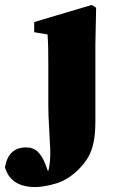

<svg xmlns="http://www.w3.org/2000/svg" viewBox="-125 -523 465 775"><path d="M17 232Q-82 232 -105 152Q-91 72 -20 72Q9 72 27.5 89.5Q46 107 59 142L69 169Q71 163 72.5 156.5Q74 150 75 140Q79 114 77.5 75Q76 36 73 -10.5Q70 -57 70 -105V-258Q70 -299 69.5 -326.5Q69 -354 67 -384L13 -393V-434L245 -503L263 -492L260 -343V-35Q260 16 253 50.5Q246 85 231.5 110.5Q217 136 193 160Q150 203 101.5 217.5Q53 232 17 232Z"/></svg>

Font: Source Serif 4 Black
Style: Regular
Weight: 900
Designer: Frank Grießhammer
Foundry: Adobe
Version: Version 4.005;hotconv 1.1.0;makeotfexe 2.6.0